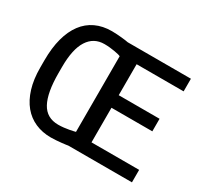

<svg xmlns="http://www.w3.org/2000/svg" viewBox="-149 -928 1212 1145"><g transform="rotate(30 457.0 -355.5)"><path d="M317.4 -632.3Q244.6 -632.3 205.3 -571.3Q166 -510.3 166 -387.2V-344.7Q166 -210.9 201.9 -144.3Q237.8 -77.6 317.9 -77.6Q336.4 -77.6 356 -79.8Q375.5 -82 391.6 -85Q407.7 -87.9 418.7 -90.6Q429.7 -93.3 431.6 -93.8V-614.7Q427.2 -617.2 416 -620.1Q404.8 -623 389.2 -625.7Q373.5 -628.4 355 -630.4Q336.4 -632.3 317.4 -632.3ZM824.2 -410.6V-324.2H543V-85.9H871.1V0H432.6Q430.7 0.5 418.9 2.2Q407.2 3.9 390.6 5.6Q374 7.3 354.7 8.8Q335.4 10.3 317.9 10.3Q258.8 10.3 210.4 -11Q162.1 -32.2 127.7 -73.7Q93.3 -115.2 74.2 -177Q55.2 -238.8 55.2 -319.3V-369.6Q55.2 -455.1 72.8 -520.5Q90.3 -585.9 123.8 -630.6Q157.2 -675.3 206.1 -698.2Q254.9 -721.2 317.4 -721.2Q334.5 -721.2 351.8 -720Q369.1 -718.8 384.8 -717.3Q400.4 -715.8 412.6 -714.1Q424.8 -712.4 431.6 -710.9H866.7V-624H543V-410.6Z"/></g></svg>

Font: Ufes Sans Medium
Style: Regular
Weight: 500
Designer: Ricardo Esteves & Filipe Motta
Foundry: ProDesignUfes - Ricardo Esteves, Filipe Motta (This is a derivative work, based on Roboto family, by Christian Robertson
Version: Version 2.0